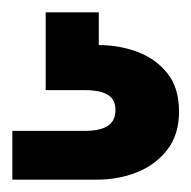

<svg xmlns="http://www.w3.org/2000/svg" viewBox="-20 -27 310 311"><path d="M0 264V185H117Q142 185 154.5 177Q167 169 167 151Q167 134 154.5 126.5Q142 119 117 119H54V-7H140V46Q173 46 202.5 57Q232 68 251 91.5Q270 115 270 154Q270 191 251 215.5Q232 240 202 252Q172 264 137 264Z"/></svg>

Font: DM Sans 10pt ExtraBold
Style: Regular
Weight: 800
Version: Version 4.004;gftools[0.9.30]